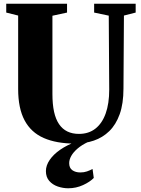

<svg xmlns="http://www.w3.org/2000/svg" viewBox="-20 -763 756 1031"><path d="M383.5 8Q283 8 214.8 -22Q146.5 -52 112 -116.8Q77.5 -181.5 77.5 -284.5V-679.5L13.5 -695.5V-743H340V-695.5L261.5 -678.5V-258.5Q261.5 -203.5 270.2 -163.2Q279 -123 297 -96.5Q315 -70 341.8 -57Q368.5 -44 404 -44Q456 -44 492.2 -72.2Q528.5 -100.5 547.5 -153.8Q566.5 -207 566.5 -282L564 -679L485.5 -695.5V-743H708.5V-695.5L645.5 -679.5L643 -287.5Q643 -206.5 622.8 -150Q602.5 -93.5 566.8 -58.8Q531 -24 483.8 -8Q436.5 8 383.5 8ZM346.5 248Q318 248 290.2 238.5Q262.5 229 244.5 208.5Q226.5 188 226.5 155.5Q226.5 125.5 247 95.5Q267.5 65.5 304 40.5Q340.5 15.5 386 -1L412.5 -5L453.5 -1Q419.5 15 396.8 34.5Q374 54 362.8 74Q351.5 94 351.5 113Q351.5 139 368.5 151Q385.5 163 411.5 163Q431 163 446.8 157.5Q462.5 152 477 144.5L483.5 192.5Q463.5 213.5 426 230.8Q388.5 248 346.5 248Z"/></svg>

Font: Merriweather 72pt Black
Style: Regular
Weight: 900
Version: Version 2.100